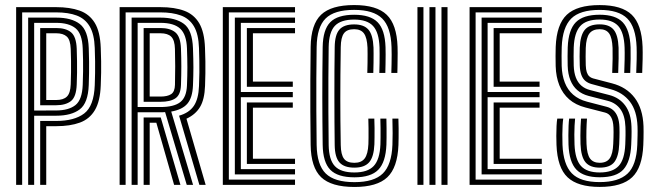

<svg xmlns="http://www.w3.org/2000/svg" viewBox="-20 -724 2572 752"><path d="M43.2 0V-696H200.3Q253.5 -696 291.7 -682.5Q329.9 -669 351.2 -634.4Q372.4 -599.7 374.6 -536.3Q375.8 -506.3 376.1 -483.9Q376.4 -461.5 376.1 -439.7Q375.8 -417.9 374.6 -389.5Q372.3 -327.6 351.7 -292.8Q331.1 -257.9 293.1 -243.9Q255.1 -229.8 200.1 -229.8H161.1V0H137.4V-250.3H200.1Q271.4 -250.3 309.7 -279.5Q348 -308.6 351.1 -390.4Q352 -415.7 352.4 -437.7Q352.7 -459.6 352.5 -483.2Q352.3 -506.7 351.1 -536.4Q349.3 -590 331.4 -620.3Q313.6 -650.7 280.7 -663.1Q247.8 -675.5 200.3 -675.5H66.8V0ZM90.3 0V-655H200.3Q260.2 -655 292.7 -629.9Q325.3 -604.7 327.6 -535.4Q328.8 -505.5 328.9 -482.3Q329.1 -459.2 328.8 -437.7Q328.5 -416.3 327.6 -391.2Q325.1 -320.4 292.3 -295.6Q259.6 -270.8 200.1 -270.8H113.8V0ZM113.8 -291.1 200.1 -291.3Q248.9 -291.5 275.4 -312.3Q301.8 -333.2 304 -392Q305.2 -421.7 305.4 -444.7Q305.6 -467.7 305.3 -488.8Q305 -509.9 304 -533.8Q301.9 -592.1 275.9 -613.3Q249.8 -634.5 200.3 -634.5H113.8ZM137.4 -311.8V-614.2H200.3Q238 -614.2 258.4 -597.4Q278.7 -580.5 280.5 -533.2Q281.4 -506.8 281.7 -484.4Q282.1 -462 281.8 -440.2Q281.5 -418.4 280.5 -392.9Q278.7 -344.3 257.7 -328Q236.7 -311.8 200.1 -311.8ZM161.1 -332.3H200.1Q228.3 -332.3 242 -345.7Q255.8 -359.1 257 -393.7Q258 -419.4 258.2 -441.4Q258.5 -463.4 258.2 -485.3Q257.9 -507.2 257 -532.1Q255.7 -568.2 241.5 -580.9Q227.3 -593.7 200.3 -593.7H161.1Z M448.5 0V-696H608.6Q663.8 -696 701.8 -681.8Q739.8 -667.7 760.3 -633Q780.7 -598.2 782.9 -536.3Q784.1 -507.4 784.4 -483.6Q784.7 -459.8 784.4 -436.9Q784 -414.1 783.1 -387.8Q781.2 -334.4 763.4 -304.9Q745.7 -275.4 710.3 -259L785.5 0H760.9L681.4 -270.9Q720.7 -282 739.2 -309.3Q757.6 -336.6 759.4 -386.8Q760.6 -417.5 760.9 -440.7Q761.1 -464 760.7 -486.1Q760.3 -508.3 759.4 -535.7Q757.6 -590.7 739.5 -621Q721.5 -651.3 688.5 -663.4Q655.5 -675.5 608.6 -675.5H472V0ZM542.6 0V-263.8H581.5Q588.7 -263.8 595.7 -263.8Q602.7 -263.9 609.6 -263.9L686.7 0H661.9L592.3 -243.4Q589.8 -243.3 587.3 -243.3Q584.9 -243.3 582.3 -243.3H566.3V0ZM495.5 0V-655H608.6Q667.5 -655 700.4 -630.5Q733.3 -606 735.8 -534.9Q737.4 -492.7 737.5 -460.3Q737.5 -427.9 735.8 -389.1Q733.9 -341.8 714.2 -318.3Q694.5 -294.7 650.6 -287L736.2 0H711.4L626.7 -284.9Q622.8 -284.6 618.3 -284.4Q613.8 -284.3 608.4 -284.3H519.1V0ZM519.1 -304.8H608.4Q661.3 -304.8 685.9 -323.9Q710.6 -343 712.3 -389.9Q713.9 -428.2 713.9 -460.5Q713.8 -492.7 712.3 -534.7Q710.4 -588.7 685.9 -611.6Q661.5 -634.5 608.6 -634.5H519.1ZM542.6 -325.3V-614.2H608.6Q646 -614.2 666.5 -597.5Q687.1 -580.8 688.8 -533.6Q690.2 -496.5 690.2 -463.3Q690.2 -430.2 688.8 -390.5Q687.4 -352.9 667.3 -339.1Q647.2 -325.3 608.4 -325.3ZM566.3 -345.8H608.4Q636.1 -345.8 650.4 -355.3Q664.7 -364.9 665.3 -391.9Q666.2 -430.2 666.2 -464.6Q666.1 -499 665.2 -532.3Q664.4 -566.6 650.7 -580.2Q637.1 -593.7 608.6 -593.7H566.3Z M852.7 0V-696H1135.5V-675.5H876.3V-20.5H1135.5V0ZM946.9 -81.8V-322.7H1126.8V-302.2H970.6V-102.3H1135.5V-81.8ZM899.8 -41V-655H1135.5V-634.5H923.3V-363.7H1126.8V-343.2H923.3V-61.5H1135.5V-41ZM946.9 -384V-614.2H1135.5V-593.7H970.6V-404.5H1126.8V-384Z M1368.3 8.3Q1277.5 8.3 1237.7 -30Q1197.9 -68.2 1196.7 -156.1Q1195.9 -224.1 1195.5 -286.3Q1195.1 -348.4 1195.5 -410.6Q1195.8 -472.7 1196.7 -540.6Q1197.9 -628.6 1237.7 -666.4Q1277.4 -704.2 1367.1 -704.2Q1455.2 -704.2 1494.7 -666.1Q1534.2 -628.1 1537.1 -540.6Q1537.6 -530.5 1537.5 -516.5Q1537.4 -502.6 1537.2 -487.8Q1537 -472.9 1536.8 -459.9Q1536.6 -446.8 1536.3 -438.4H1512.7Q1513.2 -455.1 1513.6 -473.9Q1513.9 -492.7 1514 -510.1Q1514 -527.4 1513.5 -539.8Q1510.9 -617.8 1476.9 -651.5Q1442.9 -685.3 1367.1 -685.3Q1289.3 -685.3 1255.3 -651.6Q1221.4 -617.9 1220.2 -540.2Q1219.4 -478.2 1219 -416.4Q1218.6 -354.6 1219 -290.2Q1219.4 -225.9 1220.2 -156.3Q1221.4 -78.3 1255.7 -44.5Q1290.1 -10.6 1368.3 -10.6Q1445.2 -10.6 1479.6 -44.7Q1514 -78.7 1517 -156.7Q1517.7 -174.3 1517.8 -202.8Q1517.8 -231.2 1516.9 -259.5H1540.4Q1541.2 -239.7 1541.3 -220.3Q1541.4 -200.9 1541.2 -184.2Q1540.9 -167.6 1540.6 -155.9Q1537.1 -67.6 1497 -29.7Q1456.9 8.3 1368.3 8.3ZM1368.3 -29.5Q1302.5 -29.5 1273.7 -59Q1244.9 -88.5 1243.8 -156.8Q1243.2 -202.6 1242.8 -249.3Q1242.4 -296 1242.4 -343.7Q1242.4 -391.4 1242.7 -440.4Q1243 -489.4 1243.8 -539.8Q1244.9 -607.8 1273.5 -637Q1302.1 -666.2 1367.3 -666.2Q1430 -666.2 1458.8 -637.1Q1487.6 -608 1490 -539.2Q1490.5 -528.1 1490.4 -510.3Q1490.4 -492.5 1490 -473.2Q1489.7 -454 1489.2 -438.4H1465.7Q1466.3 -459 1466.6 -477.7Q1466.8 -496.5 1466.8 -512.2Q1466.8 -527.8 1466.5 -538.4Q1464.4 -596.9 1441.3 -622.1Q1418.2 -647.3 1367.1 -647.3Q1314.4 -647.3 1291.3 -622.5Q1268.3 -597.6 1267.3 -540Q1266.5 -482.9 1266.2 -418Q1265.9 -353.1 1266.2 -286.2Q1266.4 -219.2 1267.3 -155.5Q1268.3 -98 1291.6 -73.3Q1314.9 -48.5 1367.9 -48.5Q1420 -48.5 1443.7 -73.8Q1467.5 -99.1 1470 -158.1Q1470.3 -167.6 1470.5 -184.9Q1470.6 -202.1 1470.5 -222.1Q1470.4 -242 1469.7 -259.5H1493.4Q1493.9 -240.9 1494 -221.5Q1494.1 -202.1 1494 -185.3Q1493.9 -168.5 1493.5 -157.3Q1490.6 -88.7 1461.6 -59.1Q1432.5 -29.5 1368.3 -29.5ZM1367.9 -67.4Q1327.8 -67.4 1309.7 -87.7Q1291.5 -108 1290.9 -155.8Q1290.3 -198.7 1290 -246.9Q1289.7 -295 1289.7 -345.3Q1289.7 -395.6 1289.9 -445.1Q1290.2 -494.6 1290.9 -539.8Q1291.5 -587.5 1309.3 -608Q1327 -628.4 1367.1 -628.4Q1405.3 -628.4 1423 -607.9Q1440.8 -587.4 1442.9 -537.8Q1443.2 -529.3 1443.2 -513.6Q1443.2 -498 1443 -478.4Q1442.8 -458.9 1442.1 -438.4H1418.6Q1419.3 -457.9 1419.5 -477.3Q1419.8 -496.7 1419.7 -512.6Q1419.7 -528.4 1419.4 -537.1Q1417.7 -576.2 1405.6 -592.9Q1393.6 -609.6 1367.1 -609.6Q1338.6 -609.6 1326.9 -593.2Q1315.1 -576.9 1314.6 -539.4Q1313.7 -479.4 1313.3 -430.6Q1312.9 -381.9 1312.9 -338.2Q1312.9 -294.6 1313.3 -250.6Q1313.8 -206.6 1314.6 -156Q1315.1 -118.7 1327.2 -102.5Q1339.2 -86.3 1367.9 -86.3Q1395.5 -86.3 1408.3 -103.4Q1421.1 -120.4 1422.9 -159.5Q1423.3 -167.6 1423.4 -184.3Q1423.5 -201.1 1423.4 -221.2Q1423.3 -241.4 1422.6 -259.5H1446.1Q1446.9 -242.3 1447 -222.5Q1447.1 -202.7 1446.9 -185.5Q1446.8 -168.2 1446.4 -158.9Q1444.2 -109.6 1426 -88.5Q1407.7 -67.4 1367.9 -67.4Z M1709.1 0V-696H1732.8V0ZM1615 0V-696H1638.5V0ZM1662 0V-696H1685.6V0Z M1819.2 0V-696H2102V-675.5H1842.8V-20.5H2102V0ZM1913.4 -81.8V-322.7H2093.3V-302.2H1937.1V-102.3H2102V-81.8ZM1866.3 -41V-655H2102V-634.5H1889.8V-363.7H2093.3V-343.2H1889.8V-61.5H2102V-41ZM1913.4 -384V-614.2H2102V-593.7H1937.1V-404.5H2093.3V-384Z M2328.9 8.1Q2243.1 8.1 2203.1 -29.5Q2163.1 -67 2159.6 -156.3Q2159 -171.9 2158.9 -191.9Q2158.9 -211.9 2159.8 -230.3Q2160.7 -248.7 2162.6 -259.4H2186Q2184.4 -249 2183.5 -232.8Q2182.6 -216.6 2182.5 -197Q2182.4 -177.5 2183.1 -156.9Q2186.2 -79.8 2219.5 -45.3Q2252.8 -10.8 2328.9 -10.8Q2401.7 -10.8 2437.3 -43.4Q2472.8 -76 2476.1 -157.1Q2476.7 -175 2477.1 -193.5Q2477.6 -212 2476.9 -228.8Q2474.6 -289.9 2447.2 -325.7Q2419.8 -361.6 2371.6 -374.6L2296.7 -394.9Q2282.9 -398.7 2272.8 -407Q2262.7 -415.4 2257.1 -430.3Q2251.5 -445.1 2250.7 -467.8Q2250.1 -489.3 2250.1 -503Q2250.1 -516.7 2250.7 -537Q2252.7 -585.7 2270.4 -607.2Q2288.1 -628.6 2328.7 -628.6Q2366 -628.6 2383.4 -607.8Q2400.8 -587 2402.8 -537.1Q2403.3 -524.1 2402.9 -494.8Q2402.5 -465.5 2401.3 -438.4H2377.8Q2379 -465.6 2379.4 -493.8Q2379.7 -521.9 2379.2 -536.2Q2377.6 -576.3 2365.8 -592.9Q2354 -609.6 2328.7 -609.6Q2301.5 -609.6 2288.6 -592.9Q2275.8 -576.3 2274.2 -536.1Q2273.7 -517.5 2273.7 -502.1Q2273.7 -486.6 2274.2 -468.6Q2274.8 -452 2278.2 -441.4Q2281.7 -430.9 2287.9 -425.1Q2294.1 -419.3 2302.7 -417L2377 -397.6Q2434 -382.8 2465.8 -340.9Q2497.7 -299 2500.4 -229.9Q2500.8 -219.6 2500.7 -206.9Q2500.7 -194.1 2500.4 -181Q2500 -167.9 2499.6 -156.1Q2495.9 -67.9 2456.1 -29.9Q2416.4 8.1 2328.9 8.1ZM2328.9 -29.7Q2266.7 -29.7 2238 -59.2Q2209.3 -88.6 2206.6 -157.9Q2206.1 -174.6 2206.1 -194.2Q2206.1 -213.7 2206.9 -231.3Q2207.7 -248.9 2209.2 -259.4H2232.4Q2231.2 -247.7 2230.4 -231.6Q2229.7 -215.4 2229.5 -196.6Q2229.4 -177.8 2230.2 -157.8Q2232.6 -99.3 2255.5 -73.9Q2278.5 -48.5 2328.9 -48.5Q2379.1 -48.5 2402.8 -73.7Q2426.6 -98.9 2429 -159.1Q2429.3 -169.3 2429.6 -177.9Q2429.9 -186.5 2430 -194.4Q2430 -202.2 2430 -210.3Q2429.9 -218.3 2429.6 -227Q2427.9 -271.6 2410 -296.2Q2392.1 -320.9 2360.6 -329L2284.8 -348.5Q2259.4 -355.2 2241.6 -370.5Q2223.7 -385.8 2214.1 -409.8Q2204.4 -433.8 2203.4 -466.3Q2202.9 -485.5 2203 -503.9Q2203.2 -522.3 2203.6 -539Q2206.3 -607.3 2235.3 -636.8Q2264.3 -666.3 2328.7 -666.3Q2390.9 -666.3 2418.9 -636.8Q2447 -607.3 2449.8 -538.7Q2450.3 -524.1 2450 -494Q2449.6 -463.9 2448.4 -438.4H2424.9Q2426.1 -462.3 2426.5 -491.5Q2427 -520.7 2426.3 -538.1Q2424.1 -596.9 2401.4 -622.2Q2378.7 -647.5 2328.7 -647.5Q2275.5 -647.5 2252.4 -621.6Q2229.3 -595.7 2227.1 -537.8Q2226.5 -517.5 2226.6 -503.6Q2226.6 -489.8 2227.1 -467.1Q2228 -439.4 2235.6 -419.9Q2243.2 -400.4 2257.1 -388.5Q2271 -376.5 2290.8 -371.4L2366 -351.9Q2406.1 -341.5 2428.8 -310.7Q2451.5 -279.8 2453.3 -228Q2453.7 -218.4 2453.7 -208.9Q2453.6 -199.4 2453.4 -187.4Q2453.1 -175.4 2452.3 -157.6Q2449.5 -91.8 2422.1 -60.7Q2394.7 -29.7 2328.9 -29.7ZM2328.9 -67.4Q2290.6 -67.4 2273.1 -88.7Q2255.5 -110.1 2253.7 -159.7Q2253.1 -175.2 2253.2 -193.4Q2253.2 -211.7 2253.9 -229.2Q2254.6 -246.7 2255.7 -259.4H2279Q2277.4 -238.3 2276.8 -212.5Q2276.2 -186.7 2277.2 -160Q2278.9 -119.5 2291.1 -103Q2303.3 -86.4 2328.9 -86.4Q2356.2 -86.4 2368.3 -104.1Q2380.4 -121.8 2381.9 -161.2Q2382.5 -174.9 2382.8 -186Q2383 -197.2 2383.1 -206.6Q2383.1 -216.1 2382.7 -224.8Q2381.7 -250.9 2373.4 -265.1Q2365.2 -279.4 2349.6 -283.2L2272.9 -303Q2234.8 -312.8 2209.3 -334.9Q2183.9 -357.1 2170.7 -390.1Q2157.6 -423.1 2156.4 -464.9Q2155.8 -484 2155.9 -504.5Q2156.1 -525 2156.5 -540.7Q2159.9 -628.3 2199.9 -666.2Q2240 -704.1 2328.7 -704.1Q2415.3 -704.1 2454.4 -666.2Q2493.4 -628.3 2496.8 -540.6Q2497.5 -522.3 2497 -491.9Q2496.6 -461.6 2495.3 -438.4H2471.9Q2473.1 -461.9 2473.6 -492.1Q2474.1 -522.4 2473.4 -539.5Q2470.3 -618 2436.7 -651.6Q2403.1 -685.2 2328.7 -685.2Q2251.2 -685.2 2217.1 -651.1Q2183.1 -617.1 2180.1 -539.9Q2179.6 -524.4 2179.5 -505.3Q2179.3 -486.2 2179.9 -465.7Q2181.1 -428.9 2192.2 -400.5Q2203.2 -372.1 2224.8 -353.3Q2246.4 -334.4 2279 -325.8L2355 -306Q2370.5 -302.2 2381.5 -292.6Q2392.6 -283 2398.9 -266.7Q2405.3 -250.3 2406.1 -226.2Q2406.4 -215 2406.5 -205.9Q2406.6 -196.8 2406.2 -186.2Q2405.9 -175.6 2405.3 -159.6Q2403.5 -112.6 2386.7 -90Q2369.9 -67.4 2328.9 -67.4Z"/></svg>

Font: Big Shoulders Inline Display SC Thin
Style: Regular
Weight: 100
Designer: Patric King
Foundry: XO Type Co
Version: Version 2.002